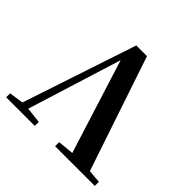

<svg xmlns="http://www.w3.org/2000/svg" viewBox="-182 -928 1111 1111"><g transform="rotate(45 373.0 -372.5)"><path d="M11 0V-32.6L107.3 -46.3H122.8L245.2 -32.6V0ZM83.8 0 331.4 -744.6H418.9L669.3 0H522.9L316 -657.2H339.6L333.2 -637.8L134.5 0ZM411.5 0V-33.4L555.7 -47H583.7L736.3 -33.4V0Z"/></g></svg>

Font: Early Summer Mincho VF
Style: Regular
Weight: 250
Designer: GuiWonder
Version: Version 1.002